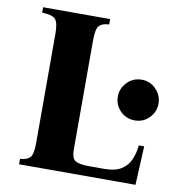

<svg xmlns="http://www.w3.org/2000/svg" viewBox="-76 -734 742 804"><g transform="rotate(10 294.5 -332.5)"><path d="M58 0V-23Q87 -25 100 -38Q113 -51 113 -100V-565Q113 -614 98.5 -627.5Q84 -641 43 -642V-665H328V-642Q299 -641 286 -627.5Q273 -614 273 -565V-100Q273 -65 288.5 -54Q304 -43 349 -43H414Q459 -43 485 -59.5Q511 -76 523 -104Q535 -132 538 -165H561L553 0ZM503 -265Q466 -265 441 -290.5Q416 -316 416 -351Q416 -386 441 -412Q466 -438 503 -438Q539 -438 564 -412Q589 -386 589 -351Q589 -316 564 -290.5Q539 -265 503 -265Z"/></g></svg>

Font: Bona Nova
Style: Bold
Weight: 700
Designer: Mateusz Machalski
Foundry: Capitalics
Version: Version 4.001; ttfautohint (v1.8.3)